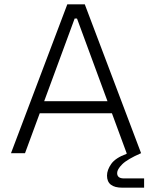

<svg xmlns="http://www.w3.org/2000/svg" viewBox="-20 -710 706 890"><path d="M547 160Q476 160 476 104Q476 78 495.5 50Q515 22 567 3V-15L634 0Q570 28 546.5 51.5Q523 75 523 92Q523 117 554 117H648V160ZM31 0 292 -690H373L634 0H567L337 -624H326L96 0ZM126 -185 141 -241H522L537 -185Z"/></svg>

Font: Mozilla Text ExtraLight
Style: Regular
Weight: 200
Designer: Studio DRAMA
Foundry: Studio DRAMA
Version: Version 1.000